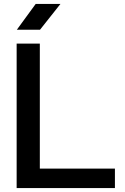

<svg xmlns="http://www.w3.org/2000/svg" viewBox="-20 -949 633 969"><path d="M64 0V-729H181V-98H560V0ZM65 -799 160 -929H285L182 -799Z"/></svg>

Font: Hubot Sans Medium
Style: Regular
Weight: 500
Designer: Deni Anggara
Foundry: GitHub, Inc., Subsidiary of Microsoft Corporation
Version: Version 2.000